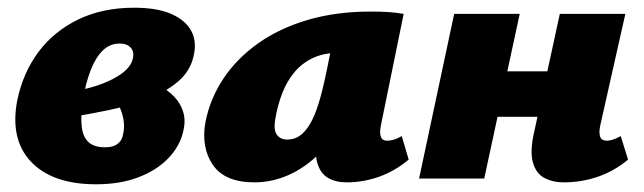

<svg xmlns="http://www.w3.org/2000/svg" viewBox="-20 -463 1671 498"><path d="M229 15Q116 15 60.5 -43.5Q5 -102 25 -204Q40 -275 80 -328.5Q120 -382 183 -412.5Q246 -443 328 -443Q388 -443 425 -426.5Q462 -410 476.5 -382Q491 -354 482 -317Q473 -277 439.5 -249.5Q406 -222 359.5 -205Q313 -188 262.5 -177.5Q212 -167 168 -160L163 -225Q228 -235 272.5 -258Q317 -281 324 -309Q327 -319 325 -328Q323 -337 314.5 -343.5Q306 -350 290 -350Q265 -350 246.5 -332Q228 -314 215 -280.5Q202 -247 194 -199Q189 -161 192 -134.5Q195 -108 209.5 -94.5Q224 -81 252 -81Q265 -81 274 -84Q283 -87 290 -94.5Q297 -102 299 -114Q304 -133 300 -154.5Q296 -176 286.5 -192.5Q277 -209 267 -212L343 -259Q370 -253 393 -241Q416 -229 432.5 -211.5Q449 -194 455.5 -171.5Q462 -149 455 -121Q446 -83 416 -52Q386 -21 338.5 -3Q291 15 229 15Z M640 10Q563 10 532 -35.5Q501 -81 513 -147Q525 -207 559 -258.5Q593 -310 648 -349.5Q703 -389 777 -411Q851 -433 941 -433Q971 -433 990.5 -431.5Q1010 -430 1027 -427L968 -138Q960 -98 984 -98Q991 -98 1000.5 -100.5Q1010 -103 1022 -110L1040 -49Q1004 -19 963 -4.5Q922 10 879 10Q851 10 831 -1.5Q811 -13 803 -40.5Q795 -68 804 -117L831 -249L917 -277Q902 -210 874.5 -157Q847 -104 810 -66.5Q773 -29 729.5 -9.5Q686 10 640 10ZM725 -101Q743 -101 757 -110.5Q771 -120 783.5 -140.5Q796 -161 806.5 -195Q817 -229 827 -278L847 -377L905 -320Q893 -324 882 -325Q871 -326 859 -326Q820 -326 791.5 -312.5Q763 -299 743.5 -275.5Q724 -252 712 -221Q700 -190 694 -154Q689 -125 698.5 -113Q708 -101 725 -101Z M1442 10Q1414 10 1392 -1.5Q1370 -13 1362 -42.5Q1354 -72 1366 -123L1432 -427H1602L1537 -138Q1533 -120 1536.5 -109Q1540 -98 1554 -98Q1560 -98 1568.5 -100.5Q1577 -103 1590 -110L1609 -49Q1573 -19 1530.5 -4.5Q1488 10 1442 10ZM1067 0 1158 -427H1328L1236 0ZM1186 -160 1211 -278H1475L1449 -160Z"/></svg>

Font: Ysabeau Black
Style: Italic
Weight: 900
Italic angle: -12°
Version: Version 2.000;gftools[0.9.27.dev2+g8671c4b]